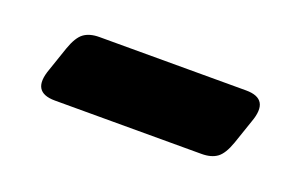

<svg xmlns="http://www.w3.org/2000/svg" viewBox="-34 -422 463 296"><g transform="rotate(20 198.0 -274.0)"><path d="M333.5 -332.5Q373.5 -332.5 358 -290.5L344.5 -251Q337.5 -231 328 -224Q318.5 -217 302.5 -217H62Q22 -217 37.5 -259L51 -298.5Q58 -318.5 67.5 -325.5Q77 -332.5 93 -332.5Z"/></g></svg>

Font: Fraunces 28pt Soft Wonky
Style: Bold
Weight: 700
Version: Version 1.000;[b76b70a41]